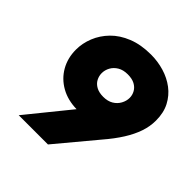

<svg xmlns="http://www.w3.org/2000/svg" viewBox="-189 -858 1003 1003"><g transform="rotate(45 312.5 -356.5)"><path d="M98 0 321 -275 332 -239Q322 -238 311.5 -237Q301 -236 291 -236Q224 -237 173.5 -265.5Q123 -294 95 -343Q67 -392 67 -454Q67 -501 85.5 -547Q104 -593 140.5 -630.5Q177 -668 233 -690.5Q289 -713 363 -713Q413 -713 460 -699Q507 -685 544 -657Q581 -629 603 -587Q625 -545 625 -487Q625 -444 610.5 -401.5Q596 -359 567.5 -313.5Q539 -268 495 -217L314 0ZM342 -380Q375 -380 397.5 -393.5Q420 -407 432 -429Q444 -451 444 -474Q444 -495 433.5 -513.5Q423 -532 402.5 -543Q382 -554 350 -554Q317 -554 294.5 -540.5Q272 -527 260.5 -506Q249 -485 249 -462Q249 -441 259 -422Q269 -403 290 -391.5Q311 -380 342 -380Z"/></g></svg>

Font: MuseoModerno ExtraBold
Style: Italic
Weight: 800
Italic angle: -9°
Designer: Pablo Cosgaya, Héctor Gatti, Marcela Romero, and the Authors of The MuseoModerno Project.
Foundry: Omnibus-Type Team
Version: Version 1.003